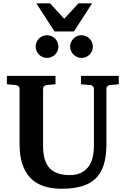

<svg xmlns="http://www.w3.org/2000/svg" viewBox="-20 -1133 769 1169"><path d="M649.9 -615.2Q641.6 -614.3 634.8 -608.4Q627.9 -602.5 627.9 -592.8V-253.9Q627.9 -180.2 611.3 -128.7Q594.7 -77.1 561 -44.9Q527.3 -12.7 475.8 1.7Q424.3 16.1 354 16.1Q225.1 16.1 162.1 -53Q99.1 -122.1 99.1 -253.9V-592.8Q99.1 -602.5 92 -608.4Q85 -614.3 76.2 -615.2L22 -620.1V-670.9H317.9V-620.1L264.2 -615.2Q255.9 -614.3 249 -608.4Q242.2 -602.5 242.2 -592.8V-246.1Q242.2 -152.3 281.7 -109.6Q321.3 -66.9 403.8 -66.9Q443.4 -66.9 471.2 -79.8Q499 -92.8 517.1 -116.2Q535.2 -139.6 543.5 -172.6Q551.8 -205.6 551.8 -246.1V-592.8Q551.8 -602.5 545.4 -608.4Q539.1 -614.3 529.8 -615.2L473.1 -620.1V-670.9H703.1V-620.1ZM335.4 -849.1Q335.4 -835 330.1 -822.5Q324.7 -810.1 315.2 -800.5Q305.7 -791 293 -785.6Q280.3 -780.3 266.1 -780.3Q252 -780.3 239.3 -785.6Q226.6 -791 217.3 -800.5Q208 -810.1 202.6 -822.5Q197.3 -835 197.3 -849.1Q197.3 -863.3 202.6 -876Q208 -888.7 217.3 -898.2Q226.6 -907.7 239.3 -913.1Q252 -918.5 266.1 -918.5Q280.3 -918.5 293 -913.1Q305.7 -907.7 315.2 -898.2Q324.7 -888.7 330.1 -876Q335.4 -863.3 335.4 -849.1ZM545.4 -849.1Q545.4 -835 540 -822.5Q534.7 -810.1 525.1 -800.5Q515.6 -791 502.9 -785.6Q490.2 -780.3 476.1 -780.3Q461.9 -780.3 449.5 -785.6Q437 -791 427.5 -800.5Q418 -810.1 412.6 -822.5Q407.2 -835 407.2 -849.1Q407.2 -863.3 412.6 -876Q418 -888.7 427.5 -898.2Q437 -907.7 449.5 -913.1Q461.9 -918.5 476.1 -918.5Q490.2 -918.5 502.9 -913.1Q515.6 -907.7 525.1 -898.2Q534.7 -888.7 540 -876Q545.4 -863.3 545.4 -849.1ZM430.2 -941.4H312L201.2 -1112.8H284.2L371.1 -1018.6L458 -1112.8H541Z"/></svg>

Font: Charis SIL
Style: Bold
Weight: 700
Foundry: SIL International
Version: Version 4.112